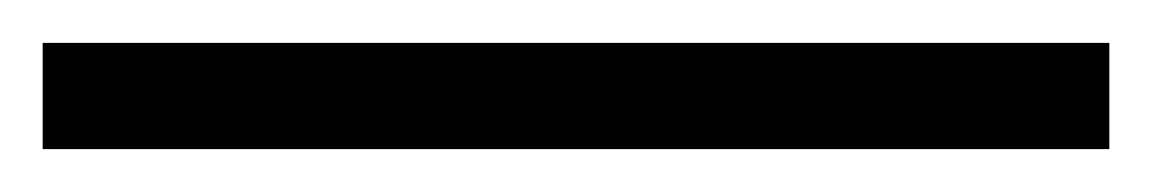

<svg xmlns="http://www.w3.org/2000/svg" viewBox="-20 309 540 90"><path d="M0 378.9V329.1H500V378.9Z"/></svg>

Font: XB Zar
Style: Regular
Weight: 400
Designer: Behnam
Foundry: Irmug
Version: Version 8.005 2009